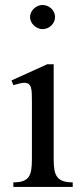

<svg xmlns="http://www.w3.org/2000/svg" viewBox="-20 -738 327 758"><path d="M147.9 -718.3Q158.2 -718.3 167.2 -714.4Q176.3 -710.4 182.9 -704.1Q189.5 -697.8 193.4 -689Q197.3 -680.2 197.3 -670.9Q197.3 -661.1 193.4 -652.6Q189.5 -644 182.9 -637.5Q176.3 -630.9 167.2 -627Q158.2 -623 147.9 -623Q138.2 -623 129.4 -627Q120.6 -630.9 113.8 -637.5Q106.9 -644 102.8 -652.6Q98.6 -661.1 98.6 -670.9Q98.6 -680.2 102.8 -689Q106.9 -697.8 113.8 -704.1Q120.6 -710.4 129.4 -714.4Q138.2 -718.3 147.9 -718.3ZM106 -333Q106 -353.5 105.5 -368.2Q105 -382.8 102.1 -392.3Q99.1 -401.9 93 -406.5Q86.9 -411.1 75.2 -411.1Q68.4 -411.1 57.4 -408.4Q46.4 -405.8 32.7 -401.9L25.4 -420.4L166.5 -484.4H191.9V-109.9Q191.9 -85 194.8 -67.6Q197.8 -50.3 206.1 -39.3Q214.4 -28.3 229 -23.2Q243.7 -18.1 267.1 -18.1V0H32.7V-18.1Q56.2 -18.1 70.6 -23.2Q85 -28.3 92.8 -39.3Q100.6 -50.3 103.3 -67.6Q106 -85 106 -109.9Z"/></svg>

Font: Khmer Busra Bunong
Style: Regular
Weight: 400
Designer: D. Kanjahn
Version: Version 7.100; 2014